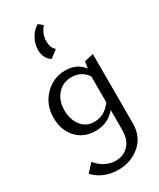

<svg xmlns="http://www.w3.org/2000/svg" viewBox="-257 -841 1006 1211"><g transform="rotate(-30 246.0 -235.5)"><path d="M209 -526Q163 -557 163 -619Q163 -660 184.5 -699.5Q206 -739 243 -761L274 -736Q236 -693 236 -640Q236 -590 264 -568ZM385 -409 450 -423V81Q450 178 384 234Q318 290 228 290Q118 290 50 218L101 161Q162 232 242 232Q297 232 334 193.5Q371 155 371 83V-61Q313 6 225 6Q139 6 86.5 -51Q34 -108 34 -198Q34 -293 96 -357Q158 -421 247 -421Q331 -421 376 -360ZM245 -48Q321 -48 371 -117V-306Q330 -365 259 -365Q197 -365 157 -320.5Q117 -276 117 -206Q117 -137 152 -92.5Q187 -48 245 -48Z"/></g></svg>

Font: EauTestInfant Medium
Style: Regular
Weight: 500
Designer: Christian Thalmann (Catharsis Fonts)
Version: Version 0.001;PS 000.001;hotconv 1.0.88;makeotf.lib2.5.64775